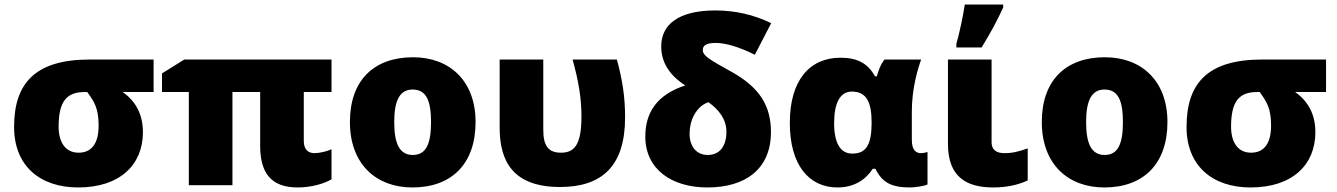

<svg xmlns="http://www.w3.org/2000/svg" viewBox="-20 -815 5882 845"><path d="M609 -233C609 -310 579 -368 520 -410H656V-553H375C136 -553 42 -450 42 -256C42 -86 155 10 324 10C509 10 609 -91 609 -233ZM238 -257C238 -369 273 -410 353 -410H364C395 -367 414 -339 414 -262C414 -189 387 -143 326 -143C265 -143 238 -193 238 -257Z M1363 -141C1338 -141 1317 -156 1317 -194V-410H1439V-553H791L693 -492V-410H811V0H1003V-410H1125V-173C1125 -54 1173 10 1290 10C1350 10 1408 -7 1439 -26V-158C1417 -148 1385 -141 1363 -141Z M2073 -278C2073 -461 1957 -563 1798 -563C1625 -563 1520 -461 1520 -278C1520 -93 1635 10 1795 10C1967 10 2073 -93 2073 -278ZM1715 -278C1715 -372 1739 -421 1796 -421C1856 -421 1877 -372 1877 -278C1877 -183 1856 -133 1797 -133C1738 -133 1715 -183 1715 -278Z M2445 8C2632 8 2731 -87 2731 -298C2731 -388 2720 -460 2695 -553H2500C2526 -459 2539 -384 2539 -302C2539 -178 2508 -143 2449 -143C2396 -143 2371 -170 2371 -243V-553H2179V-253C2179 -106 2237 8 2445 8Z M3128 -769C2965 -769 2890 -706 2890 -611C2890 -543 2924 -485 2996 -439C2869 -398 2820 -317 2820 -214C2820 -71 2935 10 3093 10C3261 10 3373 -71 3373 -234C3373 -349 3323 -430 3201 -498C3100 -554 3073 -570 3073 -595C3073 -616 3090 -626 3131 -626C3175 -626 3236 -607 3302 -574L3374 -713C3298 -750 3217 -769 3128 -769ZM3098 -365C3143 -333 3177 -291 3177 -235C3177 -170 3146 -133 3095 -133C3044 -133 3015 -172 3015 -225C3015 -309 3063 -355 3098 -365Z M3666 10C3742 10 3792 -27 3821 -72H3833C3863 -10 3906 10 3985 10C4007 10 4052 3 4062 -3V-146C4057 -144 4042 -141 4033 -141C4012 -141 3993 -153 3993 -200V-324C3993 -426 4019 -511 4034 -553H3873C3856 -533 3845 -502 3839 -479H3831C3800 -535 3755 -561 3679 -561C3545 -561 3456 -464 3456 -274C3456 -89 3540 10 3666 10ZM3731 -139C3678 -139 3651 -186 3651 -273C3651 -363 3678 -412 3729 -412C3795 -412 3816 -363 3816 -275V-270C3815 -181 3794 -139 3731 -139Z M4189 -606H4300C4340 -671 4369 -725 4395 -782V-795H4226C4219 -746 4202 -667 4189 -622ZM4344 -553H4152V-181C4152 -32 4239 10 4351 10C4415 10 4465 -3 4503 -21V-162C4463 -148 4437 -141 4401 -141C4372 -141 4344 -150 4344 -190Z M5118 -278C5118 -461 5002 -563 4843 -563C4670 -563 4565 -461 4565 -278C4565 -93 4680 10 4840 10C5012 10 5118 -93 5118 -278ZM4760 -278C4760 -372 4784 -421 4841 -421C4901 -421 4922 -372 4922 -278C4922 -183 4901 -133 4842 -133C4783 -133 4760 -183 4760 -278Z M5769 -233C5769 -310 5739 -368 5680 -410H5816V-553H5535C5296 -553 5202 -450 5202 -256C5202 -86 5315 10 5484 10C5669 10 5769 -91 5769 -233ZM5398 -257C5398 -369 5433 -410 5513 -410H5524C5555 -367 5574 -339 5574 -262C5574 -189 5547 -143 5486 -143C5425 -143 5398 -193 5398 -257Z"/></svg>

Font: Noto Sans UI Black
Style: Regular
Weight: 900
Designer: Monotype Design Team
Foundry: Monotype Imaging Inc.
Version: Version 1.901